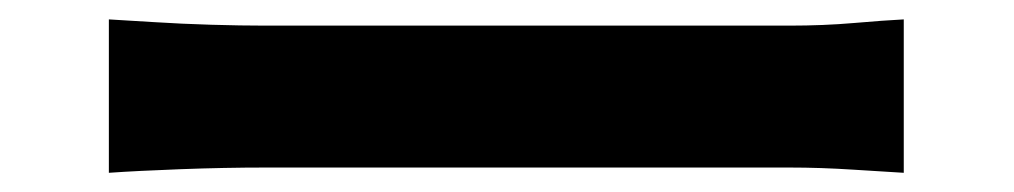

<svg xmlns="http://www.w3.org/2000/svg" viewBox="-20 -483 1040 197"><path d="M91.7 -463.1Q110 -462.1 138 -460.3Q166.1 -458.5 196.7 -457.6Q227.3 -456.7 252.6 -456.7Q278.1 -456.7 314.9 -456.7Q351.6 -456.7 395.3 -456.7Q438.9 -456.7 485.6 -456.7Q532.3 -456.7 578.1 -456.7Q623.8 -456.7 665 -456.7Q706.2 -456.7 738.4 -456.7Q770.5 -456.7 789.8 -456.7Q825.1 -456.7 856.2 -459.4Q887.3 -462.1 907.3 -463.1V-305.7Q889.6 -306.7 855.7 -308.9Q821.9 -311.1 790 -311.1Q770.8 -311.1 738.1 -311.1Q705.4 -311.1 664.4 -311.1Q623.3 -311.1 577.5 -311.1Q531.8 -311.1 485.1 -311.1Q438.4 -311.1 394.7 -311.1Q351 -311.1 314.3 -311.1Q277.6 -311.1 252.6 -311.1Q210.3 -311.1 165.2 -309.4Q120.1 -307.7 91.7 -305.7Z"/></svg>

Font: Noto Sans KR Thin
Style: Regular
Weight: 100
Designer: Ryoko NISHIZUKA 西塚涼子 (kana, bopomofo & ideographs); Paul D. Hunt (Latin, Greek & Cyrillic); Sandoll Communications 산돌커뮤니
Foundry: Adobe
Version: Version 2.004-H2;hotconv 1.0.118;makeotfexe 2.5.65603